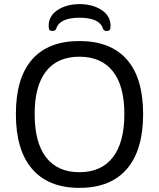

<svg xmlns="http://www.w3.org/2000/svg" viewBox="-20 -905 771 931"><path d="M57 -352Q57 -527 135.5 -616.5Q214 -706 365 -706Q516 -706 595 -616.5Q674 -527 674 -352Q674 -177 595 -85.5Q516 6 365 6Q215 6 136 -85.5Q57 -177 57 -352ZM583 -352Q583 -489 527 -559.5Q471 -630 365 -630Q259 -630 203.5 -559.5Q148 -489 148 -352Q148 -214 203.5 -142Q259 -70 365 -70Q471 -70 527 -142Q583 -214 583 -352ZM516 -780Q516 -765 512 -760Q508 -755 498 -755Q490 -755 485.5 -757.5Q481 -760 479 -767Q462 -819 366 -819Q270 -819 253 -767Q251 -760 246.5 -757.5Q242 -755 234 -755Q224 -755 220 -760Q216 -765 216 -780Q216 -828 259.5 -856.5Q303 -885 366 -885Q429 -885 472.5 -856.5Q516 -828 516 -780Z"/></svg>

Font: Asap-Regular
Style: Regular
Weight: 400
Designer: Pablo Cosgaya
Foundry: Omnibus-Type
Version: Version 2.000; ttfautohint (v1.8)